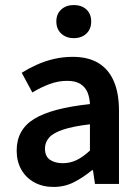

<svg xmlns="http://www.w3.org/2000/svg" viewBox="-20 -728 556 760"><path d="M192 12Q149 12 116 -6Q83 -24 64.5 -56.5Q46 -89 46 -132Q46 -215 115.5 -257.5Q185 -300 336 -316Q335 -341 326.5 -362Q318 -383 298.5 -395.5Q279 -408 246 -408Q210 -408 175.5 -395Q141 -382 108 -362L66 -440Q93 -457 125 -471.5Q157 -486 193 -494.5Q229 -503 268 -503Q329 -503 369.5 -478.5Q410 -454 430.5 -406.5Q451 -359 451 -290V0H356L348 -54H344Q310 -26 273 -7Q236 12 192 12ZM228 -82Q258 -82 283.5 -94.5Q309 -107 336 -132V-236Q269 -228 230 -215Q191 -202 174.5 -183.5Q158 -165 158 -140Q158 -109 178 -95.5Q198 -82 228 -82ZM272 -577Q242 -577 222.5 -595Q203 -613 203 -643Q203 -673 222.5 -690.5Q242 -708 272 -708Q303 -708 322 -690.5Q341 -673 341 -643Q341 -613 322 -595Q303 -577 272 -577Z"/></svg>

Font: Source Sans 3 ExtraLight SemiBold
Style: Regular
Weight: 600
Version: Version 3.052;hotconv 1.1.0;makeotfexe 2.6.0